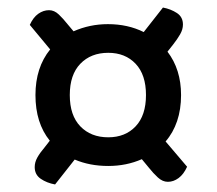

<svg xmlns="http://www.w3.org/2000/svg" viewBox="-20 -548 576 509"><path d="M460 -296Q460 -258 449.5 -227Q439 -196 419 -173L476 -106Q467 -86 453.5 -76Q440 -66 425 -66Q411 -66 398.5 -77.5Q386 -89 375 -103L356 -126Q315 -108 267 -108Q218 -108 178 -125L126 -59Q104 -63 88 -74Q72 -85 72 -105Q72 -118 79 -130.5Q86 -143 98 -157L112 -175Q74 -222 74 -296Q74 -369 113 -417L59 -482Q68 -502 81.5 -511.5Q95 -521 110 -521Q124 -521 136 -509.5Q148 -498 159 -484L175 -465Q218 -484 266 -484Q319 -484 361 -463L412 -528Q433 -524 449 -513.5Q465 -503 465 -483Q465 -470 457.5 -457Q450 -444 439 -430L424 -411Q460 -364 460 -296ZM367 -296Q367 -350 339.5 -379Q312 -408 267 -408Q221 -408 193 -379Q165 -350 165 -296Q165 -242 193 -213Q221 -184 267 -184Q312 -184 339.5 -213Q367 -242 367 -296Z"/></svg>

Font: Baloo Chettan 2 Medium
Style: Regular
Weight: 500
Designer: Maithili Shingre, Unnati Kotecha and Ek Type
Foundry: Ek Type
Version: Version 1.640;hotconv 1.0.111;makeotfexe 2.5.65597; ttfautoh